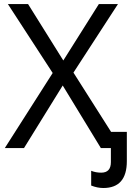

<svg xmlns="http://www.w3.org/2000/svg" viewBox="-20 -734 672 952"><path d="M492.2 198.2Q462.9 198.2 432.1 186V112.8Q454.6 122.1 481.9 122.1Q529.8 122.1 529.8 69.8V0H480L291 -310.1L99.1 0H3.9L241.2 -372.1L19 -713.9H119.1L293.9 -434.1L470.2 -713.9H564.9L344.2 -374L530.8 -80.1H608.9V64.9Q608.9 198.2 492.2 198.2Z"/></svg>

Font: NotoSans
Style: Regular
Weight: 400
Designer: Monotype Design team
Foundry: Monotype Imaging Inc.
Version: Version 1.04; ttfautohint (v1.4.1)